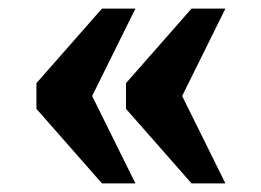

<svg xmlns="http://www.w3.org/2000/svg" viewBox="-20 -494 610 448"><path d="M427 -66 274 -240V-300L427 -474H506L405 -270L506 -66ZM218 -66 65 -240V-300L218 -474H296L195 -270L296 -66Z"/></svg>

Font: Noto Serif Khmer ExtraBold
Style: Regular
Weight: 800
Version: Version 2.003